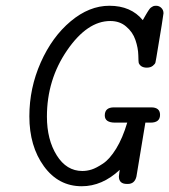

<svg xmlns="http://www.w3.org/2000/svg" viewBox="-20 -639 588 667"><path d="M82 -235Q82 -333 121.5 -422Q161 -511 225.5 -565Q290 -619 360 -619Q435 -619 476 -569Q478 -573 482 -579.5Q486 -586 487.5 -589Q489 -592 492 -596.5Q495 -601 496.5 -603.5Q498 -606 500.5 -609Q503 -612 505.5 -613.5Q508 -615 510.5 -616.5Q513 -618 516 -618.5Q519 -619 522 -619Q533 -619 540.5 -611.5Q548 -604 548 -593Q548 -587 523 -438Q521 -427 520 -422Q519 -417 511 -410.5Q503 -404 490 -404Q469 -404 462 -420Q461 -422 460.5 -447Q460 -472 450.5 -500Q441 -528 418 -547Q396 -566 363 -566Q283 -566 213 -464Q143 -362 143 -234Q143 -154 177 -99.5Q211 -45 266 -45Q282 -45 298 -50Q314 -55 337.5 -70.5Q361 -86 383.5 -122.5Q406 -159 422 -213H380Q344 -213 344 -238Q344 -266 376 -266H505Q536 -266 536 -240Q536 -213 503 -213H485L454 -26Q448 0 424 0H421Q393 0 393 -26Q393 -30 394.5 -39Q396 -48 396 -49Q335 8 264 8Q183 8 132.5 -61.5Q82 -131 82 -235Z"/></svg>

Font: CMU Typewriter Text
Style: LightOblique
Weight: 200
Italic angle: -9.46001°
Version: Version 0.7.0